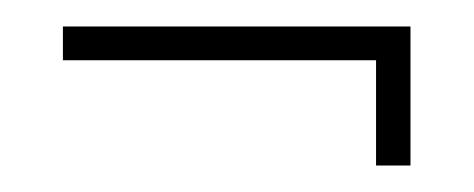

<svg xmlns="http://www.w3.org/2000/svg" viewBox="-20 -273 358 145"><path d="M264 -148V-227.5H27.5V-253H290V-148Z"/></svg>

Font: Anybody ExtraLight
Style: Regular
Weight: 200
Designer: Tyler Finck
Foundry: Etcetera Type Company
Version: Version 1.010; ttfautohint (v1.8.3) -l 8 -r 50 -G 200 -x 14 